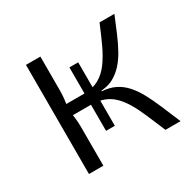

<svg xmlns="http://www.w3.org/2000/svg" viewBox="-113 -612 755 739"><g transform="rotate(-30 264.5 -242.5)"><path d="M477 -485Q461 -446 446.5 -412Q432 -378 416.5 -350Q401 -322 382 -301.5Q363 -281 340 -268.5Q317 -256 286 -254V-251Q319 -249 343.5 -237Q368 -225 387.5 -203.5Q407 -182 423 -152.5Q439 -123 455.5 -84.5Q472 -46 491 0H424Q405 -45 389.5 -81.5Q374 -118 358 -145Q342 -172 323 -190.5Q304 -209 279.5 -218Q255 -227 222 -227L223 -277Q261 -277 288.5 -292.5Q316 -308 336.5 -336Q357 -364 374.5 -401.5Q392 -439 411 -485ZM148 -485V-334Q148 -313 145.5 -293.5Q143 -274 139 -254Q143 -233 145.5 -213.5Q148 -194 148 -176V0H84V-485ZM253 -277V-227H127V-277ZM224 -111V-393H263V-111Z"/></g></svg>

Font: Exo 2 Light
Style: Regular
Weight: 300
Designer: Natanael Gama
Foundry: Natanael Gama
Version: Version 2.010